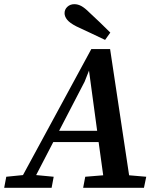

<svg xmlns="http://www.w3.org/2000/svg" viewBox="-57 -899 768 919"><path d="M348 -508 226 -273H408L369 -561ZM-37 0 -27 -53 53 -61 380 -664H470L561 -60L643 -53L632 0H341L351 -53L437 -60L415 -219H198L116 -61L200 -53L190 0ZM471 -743 446 -708Q412 -724 377.5 -740.5Q343 -757 308 -773Q277 -789 264.5 -804.5Q252 -820 252 -836Q252 -854 265.5 -866.5Q279 -879 299 -879Q316 -879 332.5 -870Q349 -861 371 -839Q396 -816 421 -792Q446 -768 471 -743Z"/></svg>

Font: Source Serif 4 SmText Semibold
Style: Italic
Weight: 600
Italic angle: -12°
Designer: Frank Grießhammer
Foundry: Adobe
Version: Version 4.005;hotconv 1.1.0;makeotfexe 2.6.0